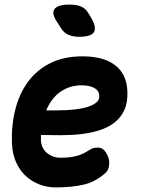

<svg xmlns="http://www.w3.org/2000/svg" viewBox="-20 -805 640 835"><path d="M440 -143Q457 -117 455 -91Q453 -65 439 -53Q394 -13 341.5 -1.5Q289 10 223 10Q183 10 148.5 -4Q114 -18 88.5 -43Q63 -68 48.5 -103Q34 -138 32 -180Q29 -259 46.5 -328.5Q64 -398 102 -449.5Q140 -501 199 -530.5Q258 -560 339 -560Q430 -560 480.5 -521.5Q531 -483 534 -408Q536 -360 521 -327Q506 -294 478.5 -272.5Q451 -251 414 -239Q377 -227 334.5 -222Q292 -217 246.5 -217Q201 -217 158 -218V-194Q159 -177 166 -163Q173 -149 184.5 -139.5Q196 -130 211 -124.5Q226 -119 242 -119Q265 -119 282 -121Q299 -123 314 -127Q329 -131 343 -138Q357 -145 373 -155Q385 -163 406 -163Q427 -163 440 -143ZM181 -325Q225 -324 267 -326Q309 -328 341.5 -335Q374 -342 393.5 -355Q413 -368 412 -389Q411 -400 405.5 -408.5Q400 -417 390 -422.5Q380 -428 366 -431Q352 -434 335 -434Q307 -434 283 -426Q259 -418 239.5 -403.5Q220 -389 205.5 -369Q191 -349 181 -325ZM229 -708Q203 -746 217 -765.5Q231 -785 282 -785Q313 -785 333 -776.5Q353 -768 366 -745L378 -725Q401 -684 388 -664.5Q375 -645 324 -645Q298 -645 278 -653.5Q258 -662 245 -683Z"/></svg>

Font: Maple Mono ExtraBold
Style: Italic
Weight: 800
Italic angle: -10°
Monospace: yes
Designer: subframe7536
Version: Version 7.200